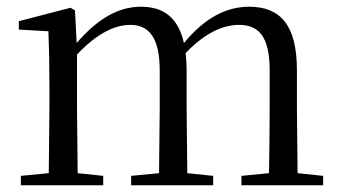

<svg xmlns="http://www.w3.org/2000/svg" viewBox="-20 -551 1014 571"><path d="M778 0H941V-28L865 -36L863 -229V-343C863 -477 813 -531 721 -531C652 -531 588 -497 527 -423C510 -499 466 -531 399 -531C331 -531 269 -494 208 -423L203 -520L190 -528L36 -488V-463L124 -458C126 -408 127 -358 127 -290V-229L125 -36L42 -28V0H287V-28L211 -36L209 -229V-389C270 -453 322 -477 368 -477C422 -477 455 -440 455 -342V-229L453 -36L370 -28V0H614V-28L537 -36L535 -229V-342C535 -360 534 -377 532 -393C592 -456 646 -477 691 -477C748 -477 782 -444 782 -342V-229C782 -173 781 -92 780 -36L698 -28V0Z"/></svg>

Font: Source Han Serif KR
Style: Regular
Weight: 400
Designer: Ryoko NISHIZUKA 西塚涼子 (kana & ideographs); Frank Grießhammer (Latin, Greek & Cyrillic); Wenlong ZHANG 张文龙 (bopomofo); San
Foundry: Adobe
Version: Version 2.001;hotconv 1.1.0;makeotfexe 2.6.0